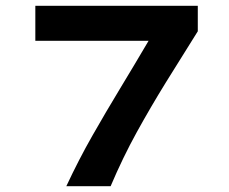

<svg xmlns="http://www.w3.org/2000/svg" viewBox="-20 -643 790 663"><path d="M209 0Q252 -92 299 -174.5Q346 -257 394.5 -337Q443 -417 493 -502H102V-623H663V-535Q605 -443 552.5 -358Q500 -273 452 -186Q404 -99 362 0Z"/></svg>

Font: Inconsolata ExtraExpanded Black
Style: Regular
Weight: 900
Width: 8
Monospace: yes
Designer: Raph Levien, Cyreal, Brenton Simpson
Foundry: Raph Levien, Cyreal, Google
Version: Version 3.001; ttfautohint (v1.8.2.53-6de2)